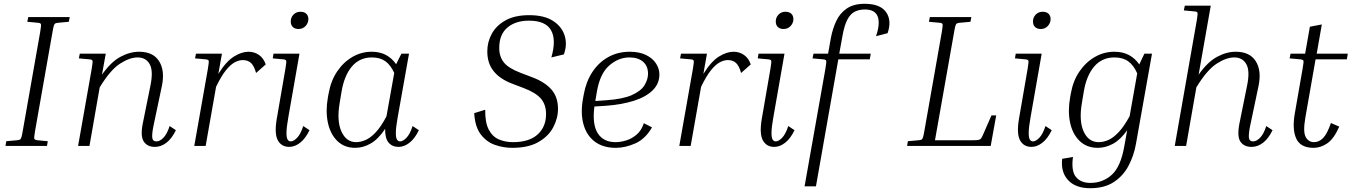

<svg xmlns="http://www.w3.org/2000/svg" viewBox="-20 -770 7131 1013"><path d="M124 -655 129 -680H348L343 -655L288 -650Q277 -649 272 -646.5Q267 -644 264 -634.5Q261 -625 257 -601L165 -79Q159 -44 161 -38Q163 -32 178 -30L232 -25L228 0H9L13 -25L69 -30Q80 -31 85 -33.5Q90 -36 93 -46Q96 -56 100 -79L192 -601Q198 -636 196 -642.5Q194 -649 179 -650Z M908 -83Q886 -38 857.5 -16.5Q829 5 797 5Q758 5 739 -22.5Q720 -50 733 -117L773 -315Q790 -395 770 -431Q750 -467 706 -467Q664 -467 613 -434Q562 -401 506 -309L452 0H392L464 -408Q470 -443 468 -449.5Q466 -456 451 -457L396 -462L401 -487H538L518 -376Q565 -443 615 -470Q665 -497 714 -497Q788 -497 819.5 -447Q851 -397 834 -316L790 -107Q782 -69 783 -46.5Q784 -24 806 -24Q823 -24 842 -43Q861 -62 875 -105Z M1261 -453Q1241 -453 1219 -441.5Q1197 -430 1172.5 -400Q1148 -370 1120 -312L1065 0H1005L1077 -408Q1083 -443 1081 -449.5Q1079 -456 1064 -457L1009 -462L1014 -487H1151L1132 -380Q1173 -446 1214 -471.5Q1255 -497 1291 -497Q1322 -497 1346.5 -480Q1371 -463 1382 -430L1331 -385Q1321 -422 1304.5 -437.5Q1288 -453 1261 -453Z M1555 -617Q1536 -617 1525 -627.5Q1514 -638 1514 -657Q1514 -678 1528.5 -693Q1543 -708 1565 -708Q1585 -708 1596 -697.5Q1607 -687 1607 -669Q1607 -649 1592.5 -633Q1578 -617 1555 -617ZM1419 -462 1423 -487H1560L1501 -150Q1492 -99 1491.5 -72Q1491 -45 1497 -34.5Q1503 -24 1514 -24Q1529 -24 1547.5 -43Q1566 -62 1580 -105L1613 -83Q1591 -38 1563 -16.5Q1535 5 1506 5Q1465 5 1446 -29.5Q1427 -64 1440 -142L1486 -408Q1492 -443 1490 -449.5Q1488 -456 1473 -457Z M2083 5Q2049 5 2030 -18Q2011 -41 2012 -90Q1976 -36 1936 -13Q1896 10 1854 10Q1797 10 1760 -26Q1723 -62 1710 -122.5Q1697 -183 1710 -256L1714 -278Q1726 -345 1759.5 -394Q1793 -443 1840 -470Q1887 -497 1941 -497Q1985 -497 2017 -479.5Q2049 -462 2070 -431Q2077 -445 2084 -459.5Q2091 -474 2098 -487H2138L2078 -150Q2069 -99 2068.5 -72Q2068 -45 2074 -34.5Q2080 -24 2091 -24Q2106 -24 2124.5 -43Q2143 -62 2157 -105L2190 -83Q2168 -38 2140 -16.5Q2112 5 2083 5ZM1772 -226Q1756 -132 1781.5 -76Q1807 -20 1859 -20Q1882 -20 1908 -31Q1934 -42 1962 -71.5Q1990 -101 2019 -156L2060 -385Q2041 -427 2013 -447Q1985 -467 1942 -467Q1877 -467 1836.5 -419Q1796 -371 1782 -286Z M2683 10Q2636 10 2591.5 -5.5Q2547 -21 2516.5 -61Q2486 -101 2482 -173L2540 -191Q2539 -124 2558.5 -86.5Q2578 -49 2612 -34.5Q2646 -20 2686 -20Q2772 -20 2816.5 -60.5Q2861 -101 2861 -168Q2861 -218 2834 -249.5Q2807 -281 2744 -305L2681 -329Q2618 -353 2584.5 -394.5Q2551 -436 2551 -499Q2551 -549 2575 -592.5Q2599 -636 2648 -663Q2697 -690 2772 -690Q2851 -690 2897.5 -660Q2944 -630 2959 -582.5Q2974 -535 2955 -483L2889 -467Q2916 -561 2887 -611Q2858 -661 2771 -661Q2700 -661 2657 -624.5Q2614 -588 2614 -517Q2614 -471 2638.5 -440.5Q2663 -410 2726 -386L2789 -362Q2855 -337 2889.5 -297.5Q2924 -258 2924 -196Q2924 -146 2899 -98.5Q2874 -51 2820.5 -20.5Q2767 10 2683 10Z M3420 -98Q3385 -37 3332 -13.5Q3279 10 3229 10Q3162 10 3118.5 -22.5Q3075 -55 3058.5 -114Q3042 -173 3056 -250L3060 -272Q3072 -339 3105 -389.5Q3138 -440 3188.5 -468.5Q3239 -497 3303 -497Q3353 -497 3388 -480Q3423 -463 3441 -435.5Q3459 -408 3459 -377Q3459 -328 3423 -293Q3387 -258 3323.5 -238Q3260 -218 3178 -212L3116 -208Q3104 -113 3134 -66.5Q3164 -20 3228 -20Q3254 -20 3283.5 -29Q3313 -38 3338.5 -59.5Q3364 -81 3377 -120ZM3129 -285 3121 -237 3177 -241Q3266 -247 3314 -268.5Q3362 -290 3380.5 -320.5Q3399 -351 3399 -381Q3399 -422 3372.5 -444.5Q3346 -467 3301 -467Q3243 -467 3194 -424Q3145 -381 3129 -285Z M3820 -453Q3800 -453 3778 -441.5Q3756 -430 3731.5 -400Q3707 -370 3679 -312L3624 0H3564L3636 -408Q3642 -443 3640 -449.5Q3638 -456 3623 -457L3568 -462L3573 -487H3710L3691 -380Q3732 -446 3773 -471.5Q3814 -497 3850 -497Q3881 -497 3905.5 -480Q3930 -463 3941 -430L3890 -385Q3880 -422 3863.5 -437.5Q3847 -453 3820 -453Z M4114 -617Q4095 -617 4084 -627.5Q4073 -638 4073 -657Q4073 -678 4087.5 -693Q4102 -708 4124 -708Q4144 -708 4155 -697.5Q4166 -687 4166 -669Q4166 -649 4151.5 -633Q4137 -617 4114 -617ZM3978 -462 3982 -487H4119L4060 -150Q4051 -99 4050.5 -72Q4050 -45 4056 -34.5Q4062 -24 4073 -24Q4088 -24 4106.5 -43Q4125 -62 4139 -105L4172 -83Q4150 -38 4122 -16.5Q4094 5 4065 5Q4024 5 4005 -29.5Q3986 -64 3999 -142L4045 -408Q4051 -443 4049 -449.5Q4047 -456 4032 -457Z M4569 -457H4403L4285 213H4225L4335 -408Q4341 -443 4339 -449.5Q4337 -456 4322 -457L4267 -462L4272 -487H4349L4364 -571Q4373 -618 4392 -659Q4411 -700 4447.5 -725Q4484 -750 4542 -750Q4624 -750 4655 -706Q4686 -662 4663 -595L4602 -579Q4625 -647 4610.5 -683.5Q4596 -720 4543 -720Q4513 -720 4490 -708.5Q4467 -697 4451 -667Q4435 -637 4425 -581L4408 -487H4574Z M5236 -161 5207 0H4766L4770 -25L4826 -30Q4837 -31 4842 -33.5Q4847 -36 4850 -46Q4853 -56 4857 -79L4949 -601Q4955 -636 4953 -642.5Q4951 -649 4936 -650L4881 -655L4886 -680H5105L5100 -655L5045 -650Q5034 -649 5029 -646.5Q5024 -644 5021 -634.5Q5018 -625 5014 -601L4913 -30H5106Q5130 -30 5140.5 -31.5Q5151 -33 5155.5 -39Q5160 -45 5165 -56L5211 -161Z M5471 -617Q5452 -617 5441 -627.5Q5430 -638 5430 -657Q5430 -678 5444.5 -693Q5459 -708 5481 -708Q5501 -708 5512 -697.5Q5523 -687 5523 -669Q5523 -649 5508.5 -633Q5494 -617 5471 -617ZM5335 -462 5339 -487H5476L5417 -150Q5408 -99 5407.5 -72Q5407 -45 5413 -34.5Q5419 -24 5430 -24Q5445 -24 5463.5 -43Q5482 -62 5496 -105L5529 -83Q5507 -38 5479 -16.5Q5451 5 5422 5Q5381 5 5362 -29.5Q5343 -64 5356 -142L5402 -408Q5408 -443 5406 -449.5Q5404 -456 5389 -457Z M5973 -9Q5962 52 5934 105Q5906 158 5856.5 190.5Q5807 223 5732 223Q5655 223 5615.5 180.5Q5576 138 5584 68L5641 58Q5631 132 5656.5 163.5Q5682 195 5733 195Q5798 195 5845.5 152.5Q5893 110 5912 1L5927 -83Q5892 -33 5852.5 -11.5Q5813 10 5772 10Q5714 10 5676.5 -26Q5639 -62 5626 -122.5Q5613 -183 5626 -256L5630 -278Q5642 -345 5676 -394Q5710 -443 5757.5 -470Q5805 -497 5859 -497Q5904 -497 5936.5 -479.5Q5969 -462 5991 -430Q5998 -444 6004.5 -459Q6011 -474 6018 -487H6058ZM5688 -226Q5672 -132 5697.5 -76Q5723 -20 5777 -20Q5801 -20 5827 -31Q5853 -42 5881.5 -72Q5910 -102 5940 -157L5980 -383Q5961 -426 5932.5 -446.5Q5904 -467 5860 -467Q5794 -467 5753 -419Q5712 -371 5698 -286Z M6694 -83Q6672 -38 6643.5 -16.5Q6615 5 6583 5Q6544 5 6525 -22Q6506 -49 6519 -117L6559 -315Q6576 -395 6556 -431Q6536 -467 6492 -467Q6450 -467 6399 -434Q6348 -401 6292 -309L6238 0H6178L6294 -661Q6300 -696 6298 -702.5Q6296 -709 6281 -710L6226 -715L6231 -740H6368L6304 -376Q6351 -443 6401 -470Q6451 -497 6500 -497Q6574 -497 6605.5 -447Q6637 -397 6620 -316L6576 -107Q6568 -69 6569 -46.5Q6570 -24 6592 -24Q6609 -24 6628 -43Q6647 -62 6661 -105Z M7046 -102Q7018 -38 6983 -14Q6948 10 6911 10Q6842 10 6819.5 -38Q6797 -86 6811 -169L6853 -410Q6859 -443 6857 -449.5Q6855 -456 6839 -457L6784 -462L6789 -487H6866L6891 -629L6954 -641L6927 -487H7091L7086 -457H6921L6867 -149Q6854 -74 6869 -47Q6884 -20 6913 -20Q6939 -20 6960.5 -41.5Q6982 -63 7002 -121Z"/></svg>

Font: Inria Serif Light
Style: Italic
Weight: 300
Italic angle: -10°
Designer: Black Foundry Team
Foundry: Black Foundry
Version: Version 1.000; ttfautohint (v1.8.3)